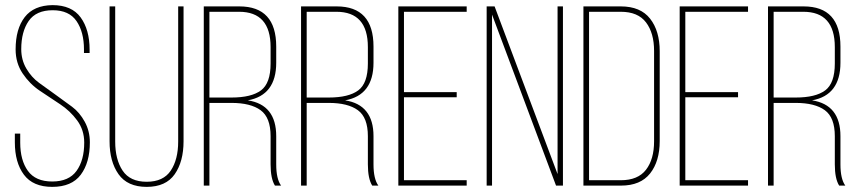

<svg xmlns="http://www.w3.org/2000/svg" viewBox="-20 -725 3360 750"><path d="M185 -705Q260 -705 295 -657Q330 -609 330 -531V-518H308V-532Q308 -600 279 -642.5Q250 -685 186 -685Q121 -685 92 -643Q63 -601 63 -533Q63 -491 83 -457Q103 -423 132.5 -401.5Q162 -380 197 -355Q232 -330 261.5 -308Q291 -286 311 -249.5Q331 -213 331 -169Q331 -90 295.5 -42.5Q260 5 184 5Q109 5 73.5 -42.5Q38 -90 38 -169V-203H59V-168Q59 -99 89 -57.5Q119 -16 184 -16Q249 -16 279 -57.5Q309 -99 309 -168Q309 -217 281.5 -254.5Q254 -292 214.5 -318Q175 -344 135.5 -370.5Q96 -397 68.5 -438Q41 -479 41 -532Q41 -612 76.5 -658Q112 -704 185 -705Z M430 -700V-172Q430 -102 459 -58.5Q488 -15 553 -15Q618 -15 647 -58.5Q676 -102 676 -172V-700H697V-173Q697 -94 662.5 -44.5Q628 5 553 5Q478 5 443 -44.5Q408 -94 408 -173V-700Z M776 -700H915Q1059 -700 1059 -543V-480Q1059 -353 948 -333Q1059 -316 1059 -193V-83Q1059 -26 1078 0H1054Q1037 -27 1037 -83V-193Q1037 -266 998 -294.5Q959 -323 884 -323H798V0H776ZM798 -344H884Q962 -344 999.5 -372Q1037 -400 1037 -477V-541Q1037 -679 914 -679H798Z M1156 -700H1295Q1439 -700 1439 -543V-480Q1439 -353 1328 -333Q1439 -316 1439 -193V-83Q1439 -26 1458 0H1434Q1417 -27 1417 -83V-193Q1417 -266 1378 -294.5Q1339 -323 1264 -323H1178V0H1156ZM1178 -344H1264Q1342 -344 1379.5 -372Q1417 -400 1417 -477V-541Q1417 -679 1294 -679H1178Z M1558 -365H1764V-345H1558V-21H1803V0H1536V-700H1803V-679H1558Z M1902 -668V0H1881V-700H1912L2158 -45V-700H2179V0H2152Z M2259 -700H2405Q2482 -700 2519.5 -652Q2557 -604 2557 -525V-174Q2557 -95 2519.5 -47.5Q2482 0 2406 0H2259ZM2281 -21H2405Q2472 -21 2503.5 -62Q2535 -103 2535 -173V-526Q2535 -596 2503.5 -637.5Q2472 -679 2405 -679H2281Z M2657 -365H2863V-345H2657V-21H2902V0H2635V-700H2902V-679H2657Z M2980 -700H3119Q3263 -700 3263 -543V-480Q3263 -353 3152 -333Q3263 -316 3263 -193V-83Q3263 -26 3282 0H3258Q3241 -27 3241 -83V-193Q3241 -266 3202 -294.5Q3163 -323 3088 -323H3002V0H2980ZM3002 -344H3088Q3166 -344 3203.5 -372Q3241 -400 3241 -477V-541Q3241 -679 3118 -679H3002Z"/></svg>

Font: TypoPRO Bebas Neue
Style: Regular
Weight: 300
Designer: Ryoichi Tsunekawa
Foundry: Ryoichi Tsunekawa
Version: Version 001.003